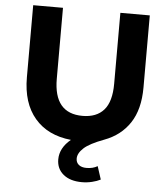

<svg xmlns="http://www.w3.org/2000/svg" viewBox="-61 -754 910 1040"><g transform="rotate(5 394.0 -234.0)"><path d="M711 -700V-308Q711 -189 662 -115Q613 -41 524 -8Q446 21 415 49.5Q384 78 384 107Q384 128 399 140.5Q414 153 441 153Q476 153 501 138L524 209Q505 219 478 225.5Q451 232 423 232Q359 232 322 201.5Q285 171 285 120Q285 58 344 9Q217 -4 147 -86Q77 -168 77 -308V-700H239V-314Q239 -126 395 -126Q471 -126 511 -171.5Q551 -217 551 -314V-700Z"/></g></svg>

Font: APTA Sans Regular
Style: Bold Italic
Weight: 700
Version: Version 7.200